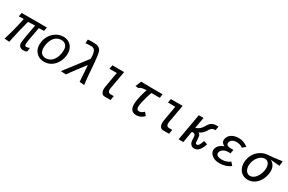

<svg xmlns="http://www.w3.org/2000/svg" viewBox="150 -2066 5124 3411"><g transform="rotate(30 2712.0 -361.0)"><path d="M343.5 -87Q343.5 -100.5 345.5 -112Q346.5 -134 367.8 -256.5Q389 -379 408 -476L265.5 -468.5Q192 -190 153.5 4L53.5 -4Q92.5 -126 120.2 -234.2Q148 -342.5 175 -476L75.5 -472L89.5 -550H606.5L593 -472L488 -468.5L485 -452.5Q450.5 -255.5 435.5 -184Q428.5 -134 428.5 -113Q428.5 -89.5 435.5 -78Q442.5 -66.5 459 -66.5Q476.5 -66.5 492 -71.2Q507.5 -76 526.5 -85.5L517.5 -7Q500.5 4 481.5 7.8Q462.5 11.5 438.5 11.5Q394 11.5 368.8 -15.8Q343.5 -43 343.5 -87Z M642 -224.5Q642 -251.5 647.5 -283.5Q660.5 -360.5 703.5 -422.5Q746.5 -484.5 810 -520.2Q873.5 -556 946 -556Q1010.5 -556 1059 -527.8Q1107.5 -499.5 1133.8 -448.5Q1160 -397.5 1160 -331Q1160 -300.5 1154 -267.5Q1140.5 -190.5 1100 -128.8Q1059.5 -67 998.8 -31.8Q938 3.5 865.5 3.5Q800 3.5 749.2 -25.2Q698.5 -54 670.2 -105.8Q642 -157.5 642 -224.5ZM1062.5 -282.5Q1068.5 -318 1068.5 -346Q1068.5 -416.5 1035 -451.8Q1001.5 -487 942 -487Q894 -487 853 -464.2Q812 -441.5 782.5 -394Q753 -346.5 740 -274.5Q734 -239.5 734 -210Q734 -139 767.2 -102.8Q800.5 -66.5 859.5 -66.5Q907 -66.5 948.2 -90Q989.5 -113.5 1019.5 -162Q1049.5 -210.5 1062.5 -282.5Z M1442.5 -306.5 1559 -458.5Q1558 -527 1549.5 -569.2Q1541 -611.5 1518.8 -634.2Q1496.5 -657 1455.5 -657Q1412.5 -657 1388.5 -656Q1364.5 -655 1339 -651L1344 -728.5Q1376 -731.5 1396.5 -732.2Q1417 -733 1448 -733Q1515 -733 1553.2 -717.5Q1591.5 -702 1611 -664.5Q1630.5 -627 1637.5 -558Q1644 -508.5 1649.8 -443.5Q1655.5 -378.5 1660.5 -314.5Q1667.5 -221 1674.2 -147Q1681 -73 1691 3.5L1593.5 -3.5Q1590 -46.5 1584.5 -133Q1576 -272 1570 -336.5Q1491.5 -236 1434.8 -160.8Q1378 -85.5 1315 3.5L1209.5 -3Q1318 -143.5 1442.5 -306.5Z M2027 -110Q2027 -133.5 2031 -155L2086 -471H1935.5L1950 -550H2191L2125 -177.5Q2122.5 -161.5 2122.5 -151.5Q2122.5 -119.5 2138 -103.8Q2153.5 -88 2175.5 -88H2245L2229.5 0H2105.5Q2083 0 2065 -13Q2047 -26 2037 -51Q2027 -76 2027 -110Z M2504 -470.5Q2528.5 -525 2537.5 -554Q2559.5 -552 2726 -551Q2892.5 -550 2979 -550L2968.5 -471H2798Q2776 -416.5 2758.5 -356.8Q2741 -297 2729.5 -243.5Q2722.5 -209 2719 -186.5Q2715.5 -164 2715.5 -144Q2715.5 -77 2765 -77Q2792 -77 2818.8 -91Q2845.5 -105 2864.5 -126.5L2915 -65Q2847.5 6.5 2757.5 6.5Q2627.5 6.5 2627.5 -145.5Q2627.5 -186.5 2636.5 -234.5Q2657 -360 2699 -470.5Q2639 -468.5 2604.5 -459.8Q2570 -451 2550.5 -430L2489 -436.5Z M3227 -110Q3227 -133.5 3231 -155L3286 -471H3135.5L3150 -550H3391L3325 -177.5Q3322.5 -161.5 3322.5 -151.5Q3322.5 -119.5 3338 -103.8Q3353.5 -88 3375.5 -88H3445L3429.5 0H3305.5Q3283 0 3265 -13Q3247 -26 3237 -51Q3227 -76 3227 -110Z M3842.5 -130.5Q3842 -135 3842 -146.5Q3841.5 -172 3838.5 -189.5Q3835.5 -207 3824.2 -220Q3813 -233 3790.5 -233H3764L3723 0H3626L3723 -550H3820L3780 -324Q3821.5 -334.5 3858.2 -364.5Q3895 -394.5 3918.5 -440.5Q3939.5 -478 3961.8 -501.5Q3984 -525 4014.5 -537.5Q4045 -550 4087.5 -550H4127.5L4113 -467H4094Q4057 -467 4031.5 -443.8Q4006 -420.5 3986.5 -381Q3966.5 -351 3939.5 -324.8Q3912.5 -298.5 3870.5 -281.5Q3894.5 -273 3904.2 -252.5Q3914 -232 3917 -189.5Q3918.5 -178 3919.5 -151.5Q3920 -127.5 3922 -113.2Q3924 -99 3930.5 -89Q3937 -79 3950.5 -79Q3978 -79 3997.5 -112.5Q4017 -146 4033 -199L4109.5 -176Q4087.5 -101 4047 -48.5Q4006.5 4 3947.5 4Q3905.5 4 3881.8 -17.8Q3858 -39.5 3849.8 -70Q3841.5 -100.5 3842.5 -130.5Z M4307.5 -41.5Q4254.5 -85.5 4254.5 -143Q4254.5 -153.5 4257 -167Q4265.5 -211.5 4301 -245.5Q4336.5 -279.5 4394 -300Q4325.5 -329 4325.5 -390Q4325.5 -400 4328 -413.5Q4334 -445.5 4352.8 -472.5Q4371.5 -499.5 4401 -517.5Q4429 -535.5 4465.8 -545Q4502.5 -554.5 4544 -554.5Q4595 -554.5 4642 -538Q4689 -522 4735 -485.5L4673 -431.5Q4647 -452.5 4613.8 -463Q4580.5 -473.5 4546 -473.5Q4496.5 -473.5 4461 -452.2Q4425.5 -431 4419.5 -391Q4418.5 -382 4418.5 -378.5Q4418.5 -323.5 4509.5 -323.5H4563.5L4550 -245.5H4496Q4463 -245.5 4432 -233.8Q4401 -222 4379.8 -200Q4358.5 -178 4353.5 -149.5Q4352.5 -140.5 4352.5 -137Q4352.5 -104 4383.5 -87.2Q4414.5 -70.5 4469.5 -70.5Q4518.5 -70.5 4560.8 -84.5Q4603 -98.5 4635.5 -126L4688 -65.5Q4649 -32 4588.8 -12.5Q4528.5 7 4463.5 7Q4414.5 7 4376 -5Q4337.5 -17 4307.5 -41.5Z M4838 -218Q4838 -250.5 4843.5 -279.5Q4857 -358 4901.2 -419.8Q4945.5 -481.5 5011.8 -517Q5078 -552.5 5156 -555Q5223 -557 5423.5 -586L5413 -488.5Q5318 -498.5 5226.5 -504Q5327.5 -449 5327.5 -327.5Q5327.5 -298.5 5321.5 -264.5Q5308 -187.5 5269.5 -125Q5231 -62.5 5173.2 -26.2Q5115.5 10 5046.5 10Q4984 10 4936.5 -19.5Q4889 -49 4863.5 -100.8Q4838 -152.5 4838 -218ZM5227 -280.5Q5231.5 -307.5 5231.5 -332Q5231.5 -394 5204.2 -431.2Q5177 -468.5 5129 -468.5Q5086.5 -468.5 5046.8 -441.5Q5007 -414.5 4978.5 -368Q4950 -321.5 4940 -265.5Q4935.5 -241 4935.5 -218Q4935.5 -175.5 4949.5 -141.8Q4963.5 -108 4988.5 -89Q5013.5 -70 5046 -70Q5086.5 -70 5124.2 -98Q5162 -126 5189.2 -174.2Q5216.5 -222.5 5227 -280.5Z"/></g></svg>

Font: JuliaMono Medium
Style: Italic
Weight: 500
Italic angle: -9°
Monospace: yes
Designer: cormullion
Foundry: corm
Version: Version 0.054; ttfautohint (v1.8.4)